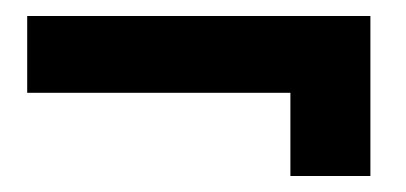

<svg xmlns="http://www.w3.org/2000/svg" viewBox="-20 -353 507 240"><path d="M14 -333H443V-133H343V-237H14Z"/></svg>

Font: Grenze Gotisch ExtraBold
Style: Regular
Weight: 800
Designer: Renata Polastri
Foundry: Omnibus-Type
Version: Version 1.001